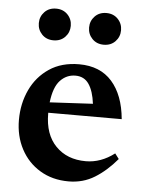

<svg xmlns="http://www.w3.org/2000/svg" viewBox="-50 -689 557 742"><g transform="rotate(5 229.0 -318.5)"><path d="M245.5 -442.5Q327 -442.5 373 -390.5Q419 -338.5 427.5 -245.5H142.5V-242.5Q142.5 -161.5 186.5 -116.5Q230.5 -71.5 303 -71.5Q361.5 -71.5 414 -111.5L429.5 -91Q389.5 -43.5 344.5 -15.8Q299.5 12 243.5 12Q180.5 12 132.8 -16.8Q85 -45.5 58.5 -95.5Q32 -145.5 32 -208.5Q32 -272 57 -325.2Q82 -378.5 129.8 -410.5Q177.5 -442.5 245.5 -442.5ZM235 -397.5Q200.5 -397.5 176 -371.5Q151.5 -345.5 144.5 -286L311.5 -295Q305.5 -344 287.2 -370.8Q269 -397.5 235 -397.5ZM138 -526Q110.5 -526 93.2 -544Q76 -562 76 -587.5Q76 -613 93.2 -631Q110.5 -649 138 -649Q165.5 -649 182.8 -631Q200 -613 200 -587.5Q200 -562 182.8 -544Q165.5 -526 138 -526ZM333 -526Q305.5 -526 288.2 -544Q271 -562 271 -587.5Q271 -613 288.2 -631Q305.5 -649 333 -649Q360.5 -649 377.8 -631Q395 -613 395 -587.5Q395 -562 377.8 -544Q360.5 -526 333 -526Z"/></g></svg>

Font: Newsreader Text SemiBold
Style: Regular
Weight: 600
Designer: Hugues Gentile
Foundry: Production Type
Version: Version 1.001